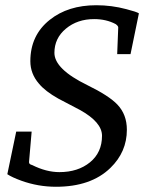

<svg xmlns="http://www.w3.org/2000/svg" viewBox="-20 -702 577 734"><path d="M511 -651 479 -495H428L432 -597Q432 -603 422 -610Q386 -629 340 -629Q276 -629 232 -592.5Q188 -556 188 -500Q188 -438 313 -377Q397 -336 429 -302Q465 -264 465 -206Q465 -121 402 -60Q328 12 194 12Q126 12 62 -11Q26 -24 8 -36L42 -199H101L91 -83Q90 -74 103 -71Q157 -44 207 -44Q278 -44 324 -81.5Q370 -119 370 -183Q370 -235 285 -282Q244 -304 203 -325Q153 -353 129 -382Q96 -420 96 -468Q96 -567 170 -626Q240 -682 348 -682Q407 -682 463 -667Q502 -657 511 -651Z"/></svg>

Font: Apparatus SIL
Style: Italic
Weight: 400
Italic angle: -11°
Version: Version 1.0